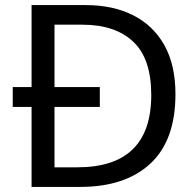

<svg xmlns="http://www.w3.org/2000/svg" viewBox="-20 -734 770 754"><path d="M317 -714Q424 -714 503 -674Q582 -634 625.5 -556.5Q669 -479 669 -364Q669 -183 570.5 -91.5Q472 0 295 0H104V-314H30V-392H104V-714ZM304 -637H194V-392H372V-314H194V-77H284Q574 -77 574 -361Q574 -504 503 -570.5Q432 -637 304 -637Z"/></svg>

Font: Noto Sans Tifinagh Adrar
Style: Regular
Weight: 400
Designer: JamraPatel
Foundry: JamraPatel LLC
Version: Version 2.006; ttfautohint (v1.8.4.7-5d5b)